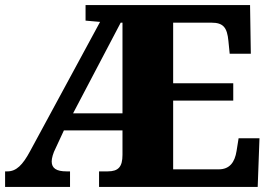

<svg xmlns="http://www.w3.org/2000/svg" viewBox="-20 -734 1064 754"><path d="M0 0H255V-61H241C202 -61 183 -73 183 -100C183 -112 188 -132 199 -153L231 -222H461V-126C461 -79 445 -61 403 -61H369V0H992L999 -191H917L909 -141C902 -97 882 -69 839 -69H660V-339H896V-407H660V-645H810C857 -645 872 -626 877 -573L882 -523H965L962 -714H316V-653L373 -648L98 -140C69 -86 44 -61 9 -61H0ZM267 -289 454 -645H461V-289Z"/></svg>

Font: Noto Serif Thai Black
Style: Regular
Weight: 900
Designer: Monotype Design Team
Foundry: Monotype Imaging Inc.
Version: Version 2.002